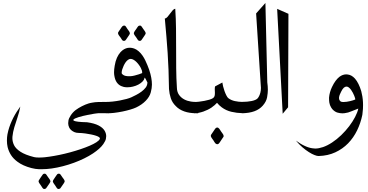

<svg xmlns="http://www.w3.org/2000/svg" viewBox="-20 -768 2498 1302"><path d="M278.3 410.2Q280.8 409.7 283.2 409.7Q290 409.7 294.4 416.5L305.7 433.1Q309.6 438.5 314.7 445.3Q319.8 452.1 321.8 459.5V460.9Q321.8 464.8 319.8 468.3Q317.4 472.2 314.9 476.6Q311 482.9 306.2 489.3Q301.3 495.6 297.4 502Q294.9 506.3 292.2 509Q289.6 511.7 285.2 512.7Q282.2 513.7 279.8 513.7Q273.4 513.7 268.6 506.8L257.8 490.2Q253.9 484.4 248.8 477.5Q243.7 470.7 241.7 463.4V461.9Q241.7 458 243.7 454.6L248.5 446.8Q252.4 439.9 257.3 433.6Q262.2 427.2 266.1 420.9Q268.6 417 271.2 414.1Q273.9 411.1 278.3 410.2ZM375 410.2Q377.4 409.7 379.9 409.7Q386.7 409.7 391.1 416.5L402.3 433.1Q406.2 438.5 411.4 445.3Q416.5 452.1 418.5 459.5V460.9Q418.5 464.8 416.5 468.3Q414.1 472.2 411.6 476.6Q407.7 482.9 402.8 489.3Q397.9 495.6 394 502Q391.6 506.3 388.9 509Q386.2 511.7 381.8 512.7Q378.9 513.7 376.5 513.7Q370.1 513.7 365.2 506.8L354.5 490.2Q350.6 484.4 345.5 477.5Q340.3 470.7 338.4 463.4V461.9Q338.4 458 340.3 454.6L345.2 446.8Q349.1 439.9 354 433.6Q358.9 427.2 362.8 420.9Q365.2 417 367.9 414.1Q370.6 411.1 375 410.2ZM718.3 0.5Q713.4 0 703.6 -0.2Q693.8 -0.5 683.3 -0.5Q672.9 -0.5 663.1 -0.5Q653.3 -0.5 648.9 -0.5Q640.6 0.5 633.1 1.2Q625.5 2 617.2 3.4Q613.8 3.9 610.4 4.6Q606.9 5.4 603 6.3Q589.8 8.3 574 11.5Q558.1 14.6 542.5 18.3Q526.9 22 512.9 26.4Q499 30.8 490 34.9Q481 39.1 478 43Q477.1 44.4 477.1 45.4Q477.1 48.3 481.4 50.8Q488.8 54.7 509.8 57.4Q530.8 60.1 570.3 61Q619.6 67.9 648.7 83Q677.7 98.1 689.9 119.1Q700.2 137.2 700.2 155.3Q700.2 159.2 698.2 172.6Q696.3 186 680.7 209Q669.4 225.1 651.6 241Q633.8 256.8 610.4 272.5Q584 290 551 306.2Q518.1 322.3 481.7 335.7Q445.3 349.1 406.7 359.1Q368.2 369.1 330.6 374.5Q295.9 379.4 263.7 379.4Q260.7 379.4 241.7 379.2Q222.7 378.9 192.9 371.6Q134.8 356.4 98.1 328.6Q70.3 308.1 54.4 283Q38.6 257.8 31.7 229.5Q26.9 208 26.9 185.5Q26.9 180.2 27.8 163.3Q28.8 146.5 36.1 118.2Q42 95.7 50.8 73.5Q59.6 51.3 70.3 30.3Q81.1 9.3 93.3 -9.8Q105.5 -28.8 117.7 -45.4Q111.3 -8.8 99.1 26.6Q86.9 62 77.1 95Q67.4 127.9 64.5 157.7Q64 163.6 64 168.9Q64 192.9 75.2 216.3Q86.4 239.7 118.7 261Q150.9 282.2 211.4 297.4Q224.1 300.3 243.7 300.3Q248.5 300.3 264.4 299.8Q280.3 299.3 313 294.7Q345.7 290 382.6 282.5Q419.4 274.9 456.1 264.9Q492.7 254.9 526.9 243.4Q561 231.9 588.1 220.2Q615.2 208.5 633.5 196.8Q651.9 185.1 656.7 174.3Q657.7 172.4 657.7 170.4Q657.7 166.5 651.6 161.9Q645.5 157.2 631.8 152.6Q618.2 147.9 599.1 144Q580.1 140.1 559.6 137.2Q534.7 133.8 515.4 133.5Q496.1 133.3 484.4 127.9Q458.5 116.2 449.2 96.7Q442.4 82.5 442.4 67.4Q442.4 62 444.3 48.6Q446.3 35.2 459.7 14.4Q473.1 -6.3 492.7 -21.5Q511.7 -35.6 535.2 -47.6Q558.6 -59.6 580.6 -66.4Q586.9 -68.4 592.8 -69.6Q598.6 -70.8 604.5 -71.8Q624.5 -75.7 646.5 -76.2Q651.4 -76.2 661.9 -76.4Q672.4 -76.7 683.6 -76.7Q694.8 -76.7 705.1 -76.4Q715.3 -76.2 720.7 -76.2Z M816.9 -593.8Q819.8 -594.7 822.3 -594.7Q829.1 -594.7 833.5 -587.9L844.2 -571.3Q848.1 -565.4 853.5 -558.6Q858.9 -551.8 860.4 -544.4Q860.8 -543 860.8 -541.5Q860.8 -538.6 858.6 -535.2Q856.4 -531.7 854 -527.8L836.4 -502Q834 -498 831.1 -495.1Q828.1 -492.2 824.2 -491.2Q821.8 -490.7 819.3 -490.7Q812 -490.7 807.6 -497.6L796.9 -514.2Q793 -519.5 787.6 -526.4Q782.2 -533.2 780.8 -540.5Q780.3 -542 780.3 -543.5Q780.3 -546.9 782.5 -550.3Q784.7 -553.7 787.1 -557.6Q791 -564 795.9 -570.3Q800.8 -576.7 804.7 -583.5Q810.1 -591.8 816.9 -593.8ZM924.3 -593.8Q927.2 -594.7 929.7 -594.7Q936 -594.7 940.4 -587.9L951.7 -571.3Q955.6 -565.4 960.7 -558.6Q965.8 -551.8 967.8 -544.4V-543Q967.8 -539.1 965.6 -535.4Q963.4 -531.7 960.9 -527.8L943.4 -502Q940.9 -498 938.2 -495.1Q935.5 -492.2 931.2 -491.2Q928.7 -490.7 926.3 -490.7Q919.4 -490.7 914.6 -497.6L903.8 -514.2Q899.9 -519.5 894.8 -526.4Q889.6 -533.2 887.7 -540.5V-542Q887.7 -546.4 889.9 -550Q892.1 -553.7 894 -557.6Q898.4 -564 903.3 -570.3Q908.2 -576.7 912.1 -583.5Q914.6 -587.4 917.2 -590.1Q919.9 -592.8 924.3 -593.8ZM979.5 -210Q978.5 -210 975.8 -216.1Q973.1 -222.2 969.7 -229Q966.3 -235.8 963.4 -239.7Q962.4 -241.2 961.4 -241.2Q960 -241.2 959.5 -237.8Q957.5 -226.1 946 -214.6Q934.6 -203.1 918 -194.3Q901.4 -185.5 881.3 -180.7Q863.8 -176.3 847.2 -176.3Q843.8 -176.3 832 -176.5Q820.3 -176.8 802.2 -184.3Q784.2 -191.9 772 -209.2Q759.8 -226.6 755.4 -254.4Q753.4 -265.1 753.4 -277.8Q753.4 -297.4 757.8 -322.3Q762.7 -353 772.9 -376Q783.2 -398.9 797.4 -414.6Q820.3 -439 847.2 -443.4Q854.5 -444.3 861.3 -444.3Q874.5 -444.3 889.6 -439Q904.8 -433.6 919.7 -420.9Q934.6 -408.2 946 -391.6Q957.5 -375 965.3 -358.4Q997.1 -291.5 1005.9 -240.2Q1010.3 -215.8 1010.3 -194.3Q1010.3 -170.9 1002.4 -141.4Q994.6 -111.8 968.3 -84.7Q941.9 -57.6 902.8 -39.1Q888.2 -32.2 863.5 -24.9Q838.9 -17.6 810.3 -11.7Q781.7 -5.9 752 -2.4Q729 0 708.5 0H697.3V-76.7Q718.3 -76.7 743.7 -79.3Q769 -82 793.2 -86.7Q817.4 -91.3 837.9 -96.9Q858.4 -102.5 870.1 -107.9Q884.8 -114.7 903.8 -124.5Q922.9 -134.3 939.9 -147Q957 -159.7 968.8 -175.3Q979.5 -190.4 979.5 -208.5ZM943.4 -271.5Q944.3 -274.4 944.3 -277.8Q944.3 -281.7 942.6 -288.6Q940.9 -295.4 935.5 -306.2Q930.2 -316.9 922.1 -327.9Q914.1 -338.9 905 -347.9Q896 -356.9 886 -362.5Q876 -368.2 866.7 -368.7Q856.9 -368.7 847.9 -362.1Q838.9 -355.5 831.5 -345Q824.2 -334.5 818.4 -321.8Q812.5 -309.1 809.1 -297.9Q805.7 -286.6 805.2 -278.3V-274.4Q805.2 -269 807.1 -267.6Q816.4 -256.8 831.1 -253.4Q842.3 -251 854.5 -251Q858.4 -251 868.2 -251.5Q877.9 -252 894 -256.1Q910.2 -260.3 922.1 -264.2Q934.1 -268.1 940.4 -271Q943.8 -272.5 944.3 -272.5Q944.3 -272 943.4 -271.5Z M1323.7 0H1313Q1264.6 0 1229.5 -12.5Q1194.3 -24.9 1171.9 -48.8Q1147.9 -72.3 1138.2 -102.1Q1128.4 -131.8 1126 -164.1Q1125 -234.9 1122.8 -293.9Q1120.6 -353 1116.9 -408.7Q1113.3 -464.4 1108.4 -520.8Q1103.5 -577.1 1097.7 -642.6Q1106.9 -643.1 1115.7 -653.3Q1124.5 -663.6 1133.1 -675.5Q1141.6 -687.5 1150.4 -697.5Q1159.2 -707.5 1168.5 -708.5Q1172.9 -641.1 1173.6 -574Q1174.3 -506.8 1174.3 -439.7Q1174.3 -372.6 1174.8 -305.4Q1175.3 -238.3 1179.7 -170.9Q1180.7 -143.1 1194.6 -124Q1208.5 -105 1229.2 -94Q1250 -83 1275.4 -79.1Q1292.5 -76.7 1308.6 -76.7Q1316.4 -76.7 1324.2 -77.1Q1329.1 -58.1 1330.1 -38.6V-36.1Q1330.1 -17.1 1323.7 0Z M1449.2 97.7Q1451.7 96.7 1453.6 96.7Q1456.5 96.7 1459 98.1Q1462.9 100.6 1466.6 104.7Q1470.2 108.9 1473.1 114Q1476.1 119.1 1478.5 122.6Q1482.4 128.9 1488.5 136.5Q1494.6 144 1496.1 151.4Q1496.6 152.8 1496.6 154.8Q1496.6 158.2 1494.6 161.1Q1492.2 165 1488.8 169.4L1469.7 198.2Q1467.3 202.1 1463.9 205.3Q1460.4 208.5 1456.5 209.5Q1454.6 210 1452.6 210Q1449.7 210 1447.3 208.5Q1442.9 206.5 1439.2 202.4Q1435.5 198.2 1432.9 193.4Q1430.2 188.5 1427.7 184.6Q1423.3 178.2 1417.5 170.4Q1411.6 162.6 1409.7 155.3V153.3Q1409.7 148.9 1411.6 145.5Q1414.1 141.6 1417 137.7L1436.5 108.9Q1439 105 1442.1 101.6Q1445.3 98.1 1449.2 97.7ZM1634.3 -0.5H1623Q1585 -1.5 1548.8 -10Q1512.7 -18.6 1483.9 -40Q1475.1 -46.9 1466.8 -54.4Q1458.5 -62 1451.7 -70.8Q1443.8 -62 1434.8 -54.4Q1425.8 -46.9 1416 -40V-39.6Q1389.6 -22 1359.1 -11.5Q1328.6 -1 1297.9 0.5V-75.7Q1311.5 -76.2 1329.8 -78.4Q1348.1 -80.6 1366.2 -84Q1384.3 -87.4 1399.9 -92Q1415.5 -96.7 1424.3 -102.5Q1433.1 -108.4 1435.3 -117.9Q1437.5 -127.4 1437.3 -138.4Q1437 -149.4 1436.5 -161.1V-166.5Q1436.5 -174.8 1438.5 -182.1L1487.8 -208.5Q1488.8 -198.7 1492.7 -182.9Q1496.6 -167 1502.4 -150.6Q1508.3 -134.3 1515.4 -120.4Q1522.5 -106.4 1529.3 -101.6Q1547.9 -87.9 1572.8 -82.5Q1597.7 -77.1 1624.5 -76.7H1634.3Z M1779.8 -748 1792.5 -210Q1796.4 -183.1 1796.4 -159.7Q1796.4 -137.7 1791.3 -108.4Q1786.1 -79.1 1761.7 -51.3Q1739.7 -26.4 1705.3 -13.7Q1670.9 -1 1621.6 0V-77.1Q1639.2 -77.1 1655.8 -78.6Q1672.4 -80.1 1686.5 -83Q1700.7 -85.9 1711.2 -90.6Q1721.7 -95.2 1727.1 -101.1Q1738.8 -114.7 1745.6 -139.6Q1749.5 -154.3 1749.5 -172.4Q1749.5 -185.1 1747.6 -199.7L1716.8 -676.8Z M1936 -674.3 1933.6 -40.5 1897 3.4 1859.4 -708Z M2362.8 -13.2Q2341.3 -3.4 2316.9 -0.5Q2309.1 0.5 2301.8 0.5Q2286.6 0.5 2268.8 -4.4Q2251 -9.3 2234.4 -26.9Q2231.9 -30.3 2229.7 -33.2Q2227.5 -36.1 2225.1 -40Q2216.3 -54.7 2213.4 -71.8Q2211.4 -84.5 2211.4 -98.1V-106.9Q2212.9 -124.5 2218 -142.8Q2223.1 -161.1 2231.4 -178.2Q2243.2 -203.1 2255.9 -220Q2268.6 -236.8 2281.7 -247.1Q2304.2 -263.7 2328.1 -263.7Q2333.5 -263.7 2338.9 -262.7Q2365.2 -259.3 2387.2 -234.9Q2413.1 -205.1 2429.7 -149.9Q2434.1 -132.8 2437.3 -114Q2440.4 -95.2 2441.4 -75.2Q2441.9 -65.4 2441.9 -55.2Q2441.9 -44.9 2441.2 -29.5Q2440.4 -14.2 2437.5 7.8L2437 11.2Q2425.8 66.4 2401.6 116.2Q2377.4 166 2340.6 203.9Q2303.7 241.7 2253.9 264.9Q2204.1 288.1 2141.1 290H2139.6Q2129.9 290 2112.8 283.4Q2095.7 276.9 2074.5 263.4Q2053.2 250 2030.5 230.5Q2007.8 210.9 1986.8 185.5Q2019.5 209.5 2048.3 222.2Q2075.7 234.9 2100.6 237.8Q2109.4 239.3 2118.2 239.3Q2141.1 239.3 2170.2 229.5Q2199.2 219.7 2231.7 198.5Q2264.2 177.2 2294.2 148.2Q2324.2 119.1 2347.9 87.9Q2371.6 56.6 2387.9 25.4Q2404.3 -5.9 2409.7 -31.7ZM2389.2 -94.2V-95.2Q2389.2 -97.2 2387.7 -103Q2386.2 -108.9 2382.3 -118.4Q2378.4 -127.9 2372.8 -138.9Q2367.2 -149.9 2360.4 -159.2Q2353.5 -168.5 2345.5 -174.8Q2337.4 -181.2 2328.9 -180.9Q2320.3 -180.7 2311.3 -172.9Q2302.2 -165 2293.5 -146.5Q2289.6 -138.2 2285.4 -129.2Q2281.2 -120.1 2279.8 -111.3Q2278.8 -107.4 2278.8 -103.5Q2278.8 -99.1 2280.5 -92.8Q2282.2 -86.4 2291 -79.1Q2298.3 -76.2 2309.1 -76.2Q2319.8 -76.2 2331.3 -77.9Q2342.8 -79.6 2354 -82.3Q2365.2 -85 2373.8 -87.6Q2382.3 -90.3 2386.7 -92.3Q2389.6 -93.8 2389.6 -94.2Z"/></svg>

Font: Dima Niloofar
Style: Regular
Weight: 400
Designer: R.Balvardi
Foundry: Dima Software Group
Version: Version 3.00;November 13, 2018;FontCreator 11.5.0.2427 64-bi